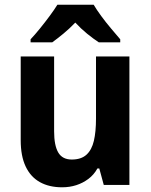

<svg xmlns="http://www.w3.org/2000/svg" viewBox="-20 -786 640 816"><path d="M530 -546V0H421L402 -70H394Q379 -43 355.5 -25.5Q332 -8 304 1Q276 10 244 10Q189 10 149.5 -12Q110 -34 89 -78.5Q68 -123 68 -190V-546H210V-228Q210 -168 227.5 -138Q245 -108 285 -108Q325 -108 347.5 -128.5Q370 -149 379 -187.5Q388 -226 388 -282V-546ZM378 -766Q391 -744 410.5 -717.5Q430 -691 451.5 -665.5Q473 -640 491 -619V-606H400Q377 -621 350.5 -642.5Q324 -664 300 -690Q275 -664 249.5 -643Q224 -622 202 -606H110V-619Q128 -638 149.5 -664.5Q171 -691 191 -718Q211 -745 224 -766Z"/></svg>

Font: Noto Sans SemiCondensed
Style: Regular
Weight: 400
Width: 4
Version: Version 2.013